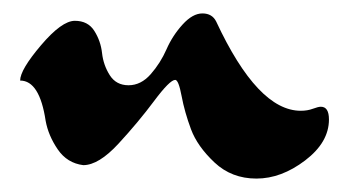

<svg xmlns="http://www.w3.org/2000/svg" viewBox="-20 -206 510 286"><path d="M10 -86Q10 -102 41 -138.5Q72 -175 91.5 -175Q111 -175 120.5 -160Q130 -145 132 -127Q134 -109 143.5 -94Q153 -79 171.5 -79Q190 -79 204.5 -95.5Q219 -112 228 -132.5Q237 -153 252 -169.5Q267 -186 281.5 -186Q296 -186 302 -174Q364 -41 428 -41Q438 -41 446 -44Q454 -47 458 -47Q470 -47 470 -28Q470 6 434.5 33Q399 60 362 60Q325 60 299.5 36Q274 12 264.5 -13.5Q255 -39 250.5 -63Q246 -87 241 -87Q233 -87 209.5 -55.5Q186 -24 156.5 8Q127 40 104 40Q80 37 66 16.5Q52 -4 48 -26Q39 -86 10 -86Z"/></svg>

Font: Dr Sugiyama
Style: Regular
Weight: 400
Designer: Alejandro Paul
Foundry: Alejandro Paul
Version: Version 1.000